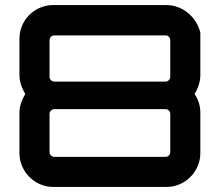

<svg xmlns="http://www.w3.org/2000/svg" viewBox="-20 -740 874 760"><path d="M191 0H639C713 0 773 -61 773 -134V-294C773 -320 766 -345 750 -368C765 -391 773 -419 773 -443V-610C760 -670 704 -720 639 -720H191C117 -720 57 -661 57 -586V-443C57 -417 66 -391 80 -368C66 -345 57 -319 57 -294V-134C57 -61 117 0 191 0ZM176 -436V-581C176 -591 185 -600 195 -600H636C645 -600 654 -591 654 -581V-436C654 -426 645 -417 636 -417H195C185 -417 176 -426 176 -436ZM176 -138V-289C176 -299 185 -308 195 -308H636C645 -308 654 -299 654 -289V-138C654 -128 645 -119 636 -119H195C185 -119 176 -128 176 -138Z"/></svg>

Font: Orbitron SemiBold
Style: Regular
Weight: 600
Designer: Matt McInerney
Foundry: The League of Moveable Type
Version: Version 2.001